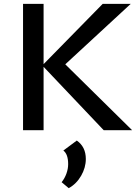

<svg xmlns="http://www.w3.org/2000/svg" viewBox="-20 -678 730 1000"><path d="M668 0H520L207 -330V0H100V-658H207V-344L515 -658H661L320 -343ZM427 150Q427 195 402.5 237.5Q378 280 338 302L301 271Q317 251 326 226Q335 201 335 177Q335 125 310 106L380 54Q427 87 427 150Z"/></svg>

Font: Ysabeau Infant Semibold
Style: Regular
Weight: 600
Designer: Christian Thalmann (Catharsis Fonts)
Version: Version 0.003